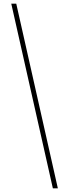

<svg xmlns="http://www.w3.org/2000/svg" viewBox="-20 -853 374 1039"><path d="M68 -833H41L266 166H293Z"/></svg>

Font: Noto Sans Oriya ExtCond Thin
Style: Regular
Weight: 100
Width: 2
Designer: Amélie Bonet and Sol Matas
Foundry: Google LLC
Version: Version 2.006